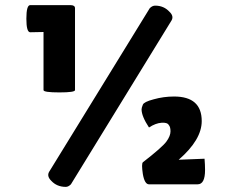

<svg xmlns="http://www.w3.org/2000/svg" viewBox="-20 -720 888 750"><path d="M650 -640 257 0Q247 10 237 10Q202 10 180 -14Q162 -32 172 -49L565 -688Q575 -698 586 -698Q620 -698 642 -674Q660 -657 650 -640ZM752 0H562Q545 0 538 -40Q532 -80 538 -86Q614 -145 630 -167Q646 -189 646 -207Q646 -225 639 -232Q634 -242 611 -240.5Q588 -239 562 -222Q533 -266 533 -293Q533 -299 538 -311Q542 -322 580 -332Q619 -343 660 -343Q768 -343 768 -247Q768 -174 678 -96L779 -100Q781 -76 781 -56Q781 0 752 0ZM273 -688V-368Q273 -359 212 -359Q150 -359 150 -368V-595L98 -594Q83 -594 83 -647Q83 -700 98 -700H255Q273 -700 273 -688Z"/></svg>

Font: FC Lilita One
Style: Regular
Weight: 400
Designer: Juan Montoreano
Foundry: Juan Montoreano
Version: Version 1.002